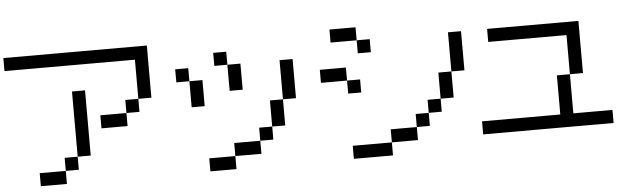

<svg xmlns="http://www.w3.org/2000/svg" viewBox="-50 -1027 4101 1222"><g transform="rotate(-5 2000.0 -416.5)"><path d="M0 -750V-833.3H916.7V-500H833.3V-750ZM750 -416.7V-333.3H583.3V-416.7ZM750 -500H833.3V-416.7H750ZM166.7 0V-83.3H333.3V0ZM333.3 -83.3V-166.7H416.7V-83.3ZM416.7 -166.7V-583.3H500V-166.7Z M1750 -416.7V-250H1666.7V-416.7ZM1750 -666.7H1833.3V-416.7H1750ZM1166.7 -416.7V-583.3H1250V-416.7ZM1166.7 -583.3H1083.3V-666.7H1166.7ZM1333.3 -666.7V-750H1416.7V-666.7ZM1500 -500H1416.7V-666.7H1500ZM1666.7 -166.7H1583.3V-250H1666.7ZM1250 0V-83.3H1416.7V0ZM1416.7 -83.3V-166.7H1583.3V-83.3Z M2000 -500V-583.3H2166.7V-500ZM2750 -333.3V-250H2666.7V-333.3ZM2750 -500H2833.3V-333.3H2750ZM2166.7 0V-83.3H2416.7V0ZM2166.7 -416.7V-500H2250V-416.7ZM2916.7 -500H2833.3V-750H2916.7ZM2333.3 -750V-666.7H2250V-750ZM2666.7 -166.7H2583.3V-250H2666.7ZM2083.3 -750V-833.3H2250V-750ZM2416.7 -83.3V-166.7H2583.3V-83.3Z M3000 -83.3V-166.7H3500V-416.7H3583.3V-166.7H3833.3V-83.3ZM3666.7 -416.7H3583.3V-666.7H3083.3V-750H3666.7Z"/></g></svg>

Font: Galmuri11 Regular
Style: Regular
Weight: 400
Designer: Minseo Lee (Quiple)
Version: Version 2.356;hotconv 1.1.0;makeotfexe 2.6.0 DEVELOPMENT